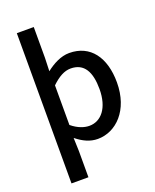

<svg xmlns="http://www.w3.org/2000/svg" viewBox="-181 -900 992 1225"><g transform="rotate(-20 315.0 -287.0)"><path d="M87 223H202V45L199 -45C245 -8 291 14 343 14C467 14 580 -95 580 -284C580 -454 500 -564 357 -564C300 -564 245 -534 199 -498L202 -588V-797H87ZM321 -83C288 -83 245 -96 202 -132V-401C248 -445 289 -468 332 -468C424 -468 461 -397 461 -282C461 -154 401 -83 321 -83Z"/></g></svg>

Font: Noto Sans JP Medium
Style: Regular
Weight: 500
Designer: Ryoko NISHIZUKA 西塚涼子 (kana, bopomofo & ideographs); Paul D. Hunt (Latin, Greek & Cyrillic); Sandoll Communications 산돌커뮤니
Foundry: Adobe
Version: Version 2.004;hotconv 1.0.118;makeotfexe 2.5.65603